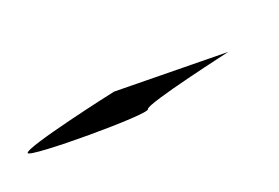

<svg xmlns="http://www.w3.org/2000/svg" viewBox="-9 -114 528 364"><g transform="rotate(-30 255.0 68.5)"><path d="M18 56C16 66 255 108 257 98C259 88 450 80 443 80L218 37C214 37 20 45 18 56Z"/></g></svg>

Font: Ampere
Style: SCUltCndIta
Weight: 400
Version: Version 1